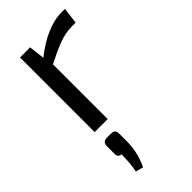

<svg xmlns="http://www.w3.org/2000/svg" viewBox="-243 -556 886 886"><g transform="rotate(-45 200.5 -113.0)"><path d="M383 -499H361C295 -499 224 -466 153 -410L144 -487H78V0H163V-357C240 -396 291 -419 345 -419H373ZM102 58C81 58 73 66 72 86V136C71 151 80 160 93 160C93 202 90 228 84 263L121 273C140 234 152 190 153 141V86C153 66 146 58 125 58Z"/></g></svg>

Font: SnT
Style: Regular
Weight: 400
Designer: Natanael Gama
Version: Version 1.001;PS 001.001;hotconv 1.0.70;makeotf.lib2.5.58329